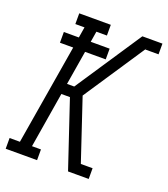

<svg xmlns="http://www.w3.org/2000/svg" viewBox="-135 -831 809 926"><g transform="rotate(20 269.5 -367.5)"><path d="M2 0V-55H55L141 -570H73V-625H150L159 -680H112V-735H274V-680H220L211 -625H308V-570H202L173 -395H210L436 -735H494L490 -708L489 -707L477 -690L263 -368L371 -45L375 -33L376 -28L377 -27L372 0H322L208 -340H164L117 -55H163V0ZM471 -680 477 -690 489 -707 490 -709 494 -735H539V-680ZM372 0 377 -27 376 -28 375 -33 371 -45 367 -55H428V0Z"/></g></svg>

Font: Iosevka Slab Light Oblique
Style: Regular
Weight: 300
Italic angle: -9°
Monospace: yes
Designer: Belleve Invis
Foundry: Belleve Invis
Version: Version 11.1.1; ttfautohint (v1.8.3)